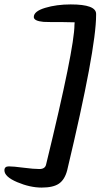

<svg xmlns="http://www.w3.org/2000/svg" viewBox="-25 -774 495 869"><path d="M313 -673 261 -674Q186 -674 172 -675Q128 -679 128 -697Q128 -723 179.5 -738.5Q231 -754 295 -754Q410 -754 410 -711V-706Q410 -552 279 -3Q268 39 242 57Q216 75 163.5 75Q111 75 53 50.5Q-5 26 -5 -3Q-5 -21 15 -21Q35 -21 81 -15Q127 -9 153.5 -9Q180 -9 184 -31Q312 -556 312 -662Q312 -669 313 -673Z"/></svg>

Font: Kalam
Style: Regular
Weight: 400
Designer: Lipi Raval (Devanagari and Latin), Jonny Pinhorn (Latin)
Foundry: Indian Type Foundry
Version: Version 2.001;PS 1.0;hotconv 1.0.79;makeotf.lib2.5.61930; tt